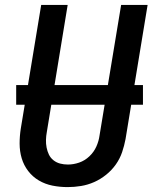

<svg xmlns="http://www.w3.org/2000/svg" viewBox="-20 -755 640 783"><path d="M256 8Q224 8 194 2Q164 -4 138.5 -19Q113 -34 95 -57.5Q77 -81 68.5 -109.5Q60 -138 60 -169.5Q60 -201 65 -232L148 -735H256L171 -217Q168 -201 167.5 -185Q167 -169 170 -153.5Q173 -138 179.5 -124.5Q186 -111 198 -101.5Q210 -92 225 -88Q240 -84 257 -84Q280 -84 303 -92Q326 -100 344.5 -117.5Q363 -135 373 -157.5Q383 -180 386 -203L474 -735H582L492 -188Q487 -161 478 -134.5Q469 -108 452.5 -84.5Q436 -61 413 -42.5Q390 -24 364 -12.5Q338 -1 310.5 3.5Q283 8 256 8ZM46 -328V-408H563V-328Z"/></svg>

Font: Iosevka Aile Semibold
Style: Italic
Weight: 600
Italic angle: -9°
Designer: Belleve Invis
Foundry: Belleve Invis
Version: Version 31.1.0; ttfautohint (v1.8.4)